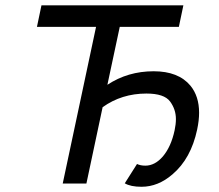

<svg xmlns="http://www.w3.org/2000/svg" viewBox="-20 -696 829 728"><path d="M516.6 12.2Q475.1 12.2 453.1 -1L499.5 -74.2Q512.7 -67.9 531.2 -67.9Q567.4 -67.9 597.7 -103Q628.9 -140.1 642.1 -202.1Q647 -225.1 647 -244.6Q647 -281.2 624.8 -311.3Q602.5 -341.3 535.2 -341.3Q441.4 -341.3 369.1 -289.6L307.6 0H217.8L344.2 -594.2H120.1L137.2 -675.8H675.3L658.2 -594.2H434.1L387.2 -374.5Q464.8 -425.8 562.5 -425.8Q656.7 -425.8 702.1 -371.1Q734.9 -331.1 734.9 -268.6Q734.9 -239.3 727.5 -204.6Q704.1 -94.7 634.3 -35.2Q579.6 12.2 516.6 12.2Z"/></svg>

Font: Cadman
Style: Italic
Weight: 400
Italic angle: -12°
Designer: Paul James MIller
Foundry: High-Logic / Made with FontCreator
Version: Version 2.114;March 28, 2021;FontCreator 13.0.0.2683 64-bit